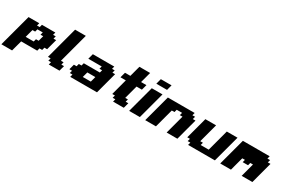

<svg xmlns="http://www.w3.org/2000/svg" viewBox="85 -2315 5679 3879"><g transform="rotate(30 2924.5 -375.0)"><path d="M-33.7 125H216.3Q227.5 83 250 0Q272.5 -83 283.7 -125H658.7L675.3 -187.5H737.8L754.4 -250H816.9Q828.1 -292 850.3 -375.2Q872.6 -458.5 883.8 -500H821.3L838.4 -562.5H775.9L792.5 -625H480L463.4 -562.5H400.9L417.5 -625H167.5Q133.8 -500 66.9 -250Q0 0 -33.7 125ZM504.4 -250H316.9L367.2 -437.5H429.7L446.3 -500H571.3L554.7 -437.5H617.2Q611.3 -417 600.1 -375Q588.9 -333 583.5 -312.5H521Z M1000 0H1250Q1255.4 -21 1266.6 -62.5Q1277.8 -104 1283.7 -125H1221.2L1237.8 -187.5H1175.3L1359.4 -875H1109.4L908.7 -125H971.2L954.1 -62.5H1016.6Z M1500 0H2125Q2147 -83 2191.7 -250Q2236.3 -417 2258.8 -500H2196.3L2213.4 -562.5H2150.9L2167.5 -625H1667.5Q1662.1 -604 1650.9 -562.3Q1639.6 -520.5 1633.8 -500H1946.3L1929.7 -437.5H1992.2L1975.6 -375H1600.6L1583.5 -312.5H1521L1504.4 -250H1441.9Q1436.5 -229 1425.3 -187.3Q1414.1 -145.5 1408.7 -125H1471.2L1454.1 -62.5H1516.6ZM1908.7 -125H1721.2Q1727.1 -145.5 1738 -187.3Q1749 -229 1754.4 -250H1941.9Q1936.5 -229 1925.5 -187.3Q1914.6 -145.5 1908.7 -125Z M2500 0H2750Q2755.9 -21 2766.8 -62.5Q2777.8 -104 2783.7 -125H2721.2L2737.8 -187.5H2675.3L2758.8 -500H2883.8Q2889.6 -520.5 2900.9 -562.3Q2912.1 -604 2917.5 -625H2792.5Q2803.7 -667 2825.9 -750Q2848.1 -833 2859.4 -875H2609.4Q2598.1 -833 2575.9 -750Q2553.7 -667 2542.5 -625H2417.5Q2411.6 -604 2400.4 -562.3Q2389.2 -520.5 2383.8 -500H2508.8Q2492.2 -437.5 2458.7 -312.5Q2425.3 -187.5 2408.7 -125H2471.2L2454.1 -62.5H2516.6Z M2875 0H3125Q3152.8 -104 3208.7 -312.3Q3264.6 -520.5 3292.5 -625H3042.5Q3014.6 -520.5 2958.7 -312.3Q2902.8 -104 2875 0ZM3076.2 -750H3326.2Q3331.5 -771 3342.5 -812.5Q3353.5 -854 3359.4 -875H3109.4Q3104 -854 3092.8 -812.5Q3081.5 -771 3076.2 -750Z M3750 0H4000Q4022 -83 4066.7 -250Q4111.3 -417 4133.8 -500H4071.3L4088.4 -562.5H4025.9L4042.5 -625H3417.5Q3389.6 -520.5 3333.7 -312.3Q3277.8 -104 3250 0H3500L3617.2 -437.5H3679.7L3696.3 -500H3821.3L3804.7 -437.5H3867.2Z M4250 0H4875Q4902.8 -104 4958.7 -312.3Q5014.6 -520.5 5042.5 -625H4792.5Q4770.5 -542 4725.8 -375.2Q4681.2 -208.5 4658.7 -125H4471.2L4487.8 -187.5H4425.3L4542.5 -625H4292.5Q4270.5 -542 4225.8 -375Q4181.2 -208 4158.7 -125H4221.2L4204.1 -62.5H4266.6Z M5500 0H5750Q5772 -83 5816.7 -250Q5861.3 -417 5883.8 -500H5821.3L5838.4 -562.5H5775.9L5792.5 -625H5167.5Q5139.6 -520.5 5083.7 -312.3Q5027.8 -104 5000 0H5250L5333.5 -312.5H5396L5379.4 -250H5504.4L5521 -312.5H5583.5Z"/></g></svg>

Font: Faithful 32x
Style: BoldOblique
Weight: 400
Foundry: Faithful Resource Pack
Version: Version 1.0; January 27, 2023